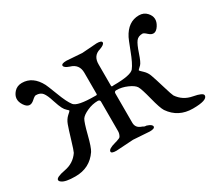

<svg xmlns="http://www.w3.org/2000/svg" viewBox="-92 -583 849 760"><g transform="rotate(-30 332.5 -203.5)"><path d="M232.9 -5.9Q232.9 -18.1 266.1 -26.9L275.9 -29.8Q289.1 -33.7 293 -38.1Q299.8 -49.3 299.8 -61V-195.8Q299.8 -204.6 290 -205.1Q265.1 -205.1 241.2 -194.3Q217.3 -183.6 209 -171.4Q201.2 -158.7 188.5 -108.4Q175.8 -58.1 166 -43Q129.9 10.3 64 9.8Q19 9.8 3.9 -2Q-2.9 -6.8 -2.9 -12.2Q-2.9 -24.4 39.6 -32.2Q82 -40 105 -74.2Q108.9 -81.1 121.6 -123.5Q134.3 -166 141.1 -184.6Q147.9 -203.1 160.6 -214.8Q173.8 -226.1 173.8 -228Q173.8 -229.5 166 -236.3Q158.2 -243.2 152.8 -253.9Q147 -264.6 137.7 -293Q128.9 -321.8 119.1 -334.5Q109.4 -347.2 88.9 -347.2Q83 -347.2 70.8 -335.9Q44.9 -312 24.9 -343.3Q4.9 -374.5 29.3 -401.9Q43 -417 64.9 -417Q114.7 -417 143.1 -362.8Q146 -357.9 164.1 -311Q181.6 -264.2 196.3 -245.6Q210.9 -227.1 289.1 -227.1H293Q299.8 -226.1 299.8 -231V-328.1Q299.8 -367.2 262.2 -377.9Q239.3 -385.7 238.8 -395.5Q238.8 -404.8 262.2 -404.8L332 -399.9L399.9 -404.8Q422.9 -404.8 422.9 -395.5Q422.9 -386.2 399.9 -377.9Q364.7 -368.2 365.2 -328.1V-231Q365.2 -226.1 370.1 -226.6Q375 -227.1 376 -227.1Q454.1 -227.1 468.8 -245.6Q483.4 -264.2 501 -311Q519 -357.9 522 -362.8Q549.8 -417 600.1 -417Q622.1 -417 635.7 -401.9Q659.7 -375.5 639.6 -343.8Q619.6 -312.5 594.2 -335.9Q582 -347.2 576.2 -347.2Q556.6 -347.2 546.9 -334.5Q537.1 -321.8 525.4 -286.6Q513.7 -251.5 505.4 -243.2Q497.1 -235.4 494.1 -232.4Q491.2 -229.5 491.2 -228Q491.2 -226.6 504.9 -213.9Q518.6 -201.2 524.4 -183.6Q530.8 -166 543.5 -123.5Q556.2 -81.1 560.1 -74.2Q583 -40 625.5 -32.2Q668 -24.4 668 -12.2Q668 9.8 601.6 9.8Q535.2 9.8 499 -43Q489.3 -58.1 476.6 -108.4Q463.9 -158.7 456.1 -171.4Q448.2 -183.6 423.8 -194.3Q399.4 -205.1 375 -205.1Q365.2 -205.1 365.2 -195.8V-62Q365.2 -38.6 388.2 -30.3Q393.1 -28.8 396.5 -26.4Q399.9 -23.9 408.2 -23.9Q431.2 -16.6 431.2 -6.8Q431.2 2.9 408.2 2.9L334 -2L255.9 2.9Q232.9 2.9 232.9 -5.9Z"/></g></svg>

Font: EBGaramond
Style: Regular
Weight: 400
Version: Version 000.012g